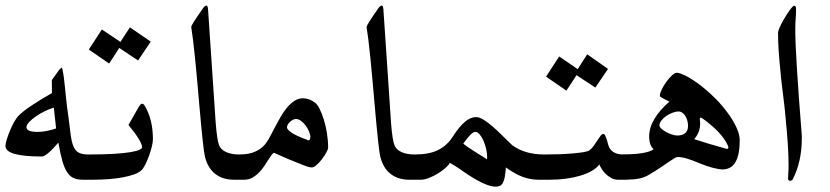

<svg xmlns="http://www.w3.org/2000/svg" viewBox="-20 -725 3034 702"><path d="M176.8 -331.5Q161.6 -327.1 144 -318.6Q126.5 -310.1 111.6 -299.8Q96.7 -289.6 86.7 -278.8Q76.7 -268.1 76.7 -259.8Q76.7 -242.7 118.2 -242.7Q132.8 -242.7 150.4 -246.1Q168 -249.5 185.1 -255.4ZM316.4 -67.9H282.7Q263.2 -67.9 249.3 -74Q235.4 -80.1 225.3 -95.5Q215.3 -110.8 207.8 -137.2Q200.2 -163.6 193.4 -203.6Q149.9 -152.8 133.3 -152.8Q0 -152.8 0 -190.9Q0 -200.2 4.9 -215.8Q9.8 -231.4 16.6 -247.8Q23.4 -264.2 31.5 -278.6Q39.6 -293 45.9 -299.8Q61.5 -316.4 93 -337.6Q124.5 -358.9 169.9 -384.8Q169.9 -394.5 169.7 -408.2Q169.4 -421.9 169.4 -432.1L195.8 -468.8Q198.7 -472.7 202.1 -475.1Q205.6 -477.5 205.1 -478Q207 -478 209 -469.2Q210.9 -460.4 212.9 -445.8Q214.8 -431.2 216.8 -412.4Q218.8 -393.6 220.7 -373.8Q222.7 -354 225.1 -334.5Q227.5 -314.9 230 -298.8Q234.9 -259.8 238.3 -233.2Q241.7 -206.5 248.3 -190.4Q254.9 -174.3 267.3 -167.2Q279.8 -160.2 302.2 -160.2H316.4Z M531.2 -572.8 484.9 -503.9 416 -549.8Q407.2 -536.6 397.7 -521.2Q388.2 -505.9 378.9 -492.7L304.7 -543.9L352.5 -617.2L420.4 -571.8Q428.7 -585 437.7 -598.6Q446.8 -612.3 455.1 -625ZM539.1 -216.3Q539.1 -205.6 535.2 -189.2Q531.2 -172.9 525.1 -156Q519 -139.2 512 -124.8Q504.9 -110.4 498 -103.5Q489.3 -94.2 471.2 -87.6Q453.1 -81.1 429.7 -76.7Q406.2 -72.3 378.4 -70.1Q350.6 -67.9 321.8 -67.9H287.6V-160.2H302.2Q359.9 -160.2 397.7 -162.6Q435.5 -165 458.3 -168.9Q481 -172.9 490.2 -177.5Q499.5 -182.1 499.5 -186.5Q499.5 -207.5 449.7 -268.1L488.3 -335.9V-335Q494.1 -345.7 500 -345.7Q504.9 -345.7 508.8 -338.4V-338.9Q539.1 -288.6 539.1 -216.3Z M868.7 -67.9H835Q794.9 -67.9 767.3 -88.9Q739.7 -109.9 729 -153.3Q723.1 -178.2 709 -338.4Q700.2 -441.9 692.9 -514.9Q685.5 -587.9 679.2 -626Q679.2 -630.4 689.9 -647.2Q700.7 -664.1 723.6 -696.8Q730 -704.6 734.9 -704.6Q739.7 -704.6 740.7 -690.4Q747.6 -587.9 754.6 -483.6Q761.7 -379.4 768.6 -276.4Q771 -245.1 774.2 -223.9Q777.3 -202.6 781.2 -193.4Q788.1 -177.2 807.6 -168.7Q827.1 -160.2 854 -160.2H868.7Z M1114.7 -224.1Q1114.7 -232.9 1109.9 -244.4Q1105 -255.9 1097.4 -266.1Q1089.8 -276.4 1080.3 -283.2Q1070.8 -290 1062 -290Q1057.1 -290 1051.3 -287.1Q1045.4 -284.2 1040.5 -279.8Q1035.6 -275.4 1032.5 -270Q1029.3 -264.6 1029.3 -259.3Q1029.3 -251 1047.1 -239.3Q1064.9 -227.5 1101.6 -214.4Q1103 -213.4 1104.5 -212.6Q1106 -211.9 1106.9 -211.9Q1114.7 -211.9 1114.7 -224.1ZM1179.7 -185.5Q1179.7 -179.2 1173.1 -167.2Q1166.5 -155.3 1157.2 -143.1Q1147.9 -130.9 1137.7 -121.8Q1127.4 -112.8 1120.1 -112.8Q1109.9 -112.8 1088.1 -121.6Q1066.4 -130.4 1031.2 -144.5Q982.9 -166 982.9 -166Q978.5 -166 973.1 -158.7Q967.8 -151.4 960.9 -140.6Q954.1 -129.9 945.6 -116.9Q937 -104 926.3 -93.3Q915.5 -82.5 902.3 -75.2Q889.2 -67.9 873.5 -67.9H839.4V-160.2H854Q890.6 -160.2 913.3 -170.7Q936 -181.2 949.2 -197.3Q957.5 -207 966.1 -223.4Q974.6 -239.7 984.4 -258.3Q994.1 -276.9 1005.1 -296.1Q1016.1 -315.4 1028.8 -330.8Q1041.5 -346.2 1056.2 -356Q1070.8 -365.7 1087.9 -365.7Q1098.1 -365.7 1109.1 -362.1Q1120.1 -358.4 1131.8 -349.6Q1140.1 -343.8 1148.4 -327.4Q1156.7 -311 1163.8 -288.3Q1170.9 -265.6 1175.3 -238.8Q1179.7 -211.9 1179.7 -185.5Z M1509.8 -67.9H1476.1Q1436 -67.9 1408.4 -88.9Q1380.9 -109.9 1370.1 -153.3Q1364.3 -178.2 1350.1 -338.4Q1341.3 -441.9 1334 -514.9Q1326.7 -587.9 1320.3 -626Q1320.3 -630.4 1331.1 -647.2Q1341.8 -664.1 1364.7 -696.8Q1371.1 -704.6 1376 -704.6Q1380.9 -704.6 1381.8 -690.4Q1388.7 -587.9 1395.8 -483.6Q1402.8 -379.4 1409.7 -276.4Q1412.1 -245.1 1415.3 -223.9Q1418.5 -202.6 1422.4 -193.4Q1429.2 -177.2 1448.7 -168.7Q1468.3 -160.2 1495.1 -160.2H1509.8Z M1673.8 -199.7Q1688 -188.5 1709.7 -174.6Q1731.4 -160.6 1760.7 -142.6Q1761.2 -144 1761.2 -150.4Q1761.2 -165 1757.3 -181.4Q1753.4 -197.8 1747.3 -211.4Q1741.2 -225.1 1733.4 -233.9Q1725.6 -242.7 1717.8 -242.7Q1710 -242.7 1698.7 -231Q1687.5 -219.2 1673.8 -199.7ZM1986.3 -67.9H1948.2Q1918.9 -67.9 1890.4 -78.6Q1861.8 -89.4 1829.6 -112.8Q1828.1 -90.8 1825.4 -77.1Q1822.8 -63.5 1818.4 -55.9Q1814 -48.3 1807.4 -45.4Q1800.8 -42.5 1792 -42.5Q1754.4 -42.5 1675.8 -96.7Q1658.2 -109.4 1645.3 -117.4Q1632.3 -125.5 1624.5 -129.9Q1622.1 -123 1610.6 -112.5Q1599.1 -102.1 1583.3 -92Q1567.4 -82 1550 -75Q1532.7 -67.9 1519 -67.9H1480.5V-160.2H1497.6Q1548.8 -160.2 1581.5 -176.3Q1614.3 -192.4 1635.3 -225.1Q1659.2 -262.2 1679.7 -279.5Q1700.2 -296.9 1720.2 -296.9Q1732.9 -296.9 1748.8 -286.9Q1764.6 -276.9 1781.7 -262Q1798.8 -247.1 1816.9 -229Q1835 -210.9 1852.1 -194.8Q1874.5 -177.7 1904.3 -168.9Q1934.1 -160.2 1969.2 -160.2H1986.3Z M2203.1 -473.1 2156.7 -404.8 2087.9 -450.2Q2079.1 -437 2069.6 -421.9Q2060.1 -406.7 2050.8 -393.6L1976.6 -444.8L2024.4 -518.6L2092.3 -472.2Q2100.6 -485.4 2109.6 -499.5Q2118.7 -513.7 2127 -526.4ZM2273.4 -67.9H2239.3Q2226.1 -67.9 2214.6 -74.2Q2203.1 -80.6 2194.3 -89.4Q2185.5 -98.1 2179.7 -107.7Q2173.8 -117.2 2171.4 -124Q2162.6 -111.3 2144.8 -100.8Q2127 -90.3 2102.8 -83Q2078.6 -75.7 2050 -71.8Q2021.5 -67.9 1991.2 -67.9H1957V-160.2H1971.7Q1998.5 -160.2 2025.4 -161.1Q2052.2 -162.1 2074.7 -164.1Q2097.2 -166 2113.3 -168.7Q2129.4 -171.4 2134.3 -174.8Q2144 -182.1 2151.4 -192.6Q2158.7 -203.1 2164.8 -212.6Q2170.9 -222.2 2176 -228.8Q2181.2 -235.4 2187 -235.4Q2193.8 -235.4 2203.6 -196.3Q2208 -179.2 2221.9 -169.7Q2235.8 -160.2 2258.8 -160.2H2273.4Z M2640.1 -195.3Q2629.4 -217.8 2607.7 -241.2Q2585.9 -264.6 2551.8 -289.6Q2544.9 -294.9 2542 -294.9Q2538.6 -294.9 2538.6 -289.6Q2538.6 -285.6 2539.3 -282Q2540 -278.3 2540 -274.4Q2540 -240.7 2518.1 -216.3Q2538.1 -209.5 2567.4 -200.7Q2596.7 -191.9 2634.8 -181.2Q2635.3 -180.7 2637.7 -180.7Q2643.1 -180.7 2643.1 -185.5Q2643.1 -189 2640.1 -195.3ZM2495.6 -265.1Q2495.6 -274.9 2492.9 -284.4Q2490.2 -293.9 2485.6 -301.3Q2481 -308.6 2474.6 -313Q2468.3 -317.4 2460.9 -317.4Q2450.7 -317.4 2438.5 -312.7Q2426.3 -308.1 2415.8 -300.8Q2405.3 -293.5 2398.2 -284.4Q2391.1 -275.4 2391.1 -266.6Q2391.1 -260.7 2398.2 -254.4Q2405.3 -248 2415.5 -242.4Q2425.8 -236.8 2436.8 -233.2Q2447.8 -229.5 2455.6 -229.5Q2495.6 -229.5 2495.6 -265.1ZM2684.6 -212.4Q2684.6 -105.5 2621.6 -105.5Q2609.9 -105.5 2587.6 -111.1Q2565.4 -116.7 2538.1 -127.9Q2511.7 -139.2 2492.2 -145Q2472.7 -150.9 2458 -150.9Q2453.1 -150.9 2445.3 -146.2Q2437.5 -141.6 2425.3 -133.1Q2413.1 -124.5 2394.8 -112.3Q2376.5 -100.1 2350.1 -84.5Q2335.9 -76.2 2317.4 -72.3Q2298.8 -68.4 2278.3 -68.4H2244.1V-160.6H2258.8Q2300.3 -160.6 2328.6 -165.3Q2356.9 -169.9 2370.1 -179.2Q2353.5 -193.4 2353.5 -226.1Q2353.5 -258.3 2372.8 -290.5Q2392.1 -322.8 2427.7 -353.5Q2392.6 -370.1 2392.6 -374Q2392.6 -383.3 2399.4 -397.7Q2406.2 -412.1 2416.3 -425.8Q2426.3 -439.5 2436.8 -449.2Q2447.3 -459 2454.6 -459Q2464.8 -459 2487.3 -447.8Q2509.8 -436.5 2537.1 -416Q2564.5 -395.5 2593.8 -366.7Q2623 -337.9 2647.5 -302.7Q2665.5 -276.4 2675 -253.7Q2684.6 -231 2684.6 -212.4Z M2911.1 -235.4Q2911.6 -231.9 2911.6 -227.5Q2911.6 -223.1 2911.6 -218.8Q2911.6 -134.3 2878.9 -70.3Q2876 -64 2869.6 -64Q2861.3 -64 2861.3 -72.8Q2861.3 -82.5 2862.3 -93.8Q2863.3 -105 2863.3 -118.7Q2863.3 -153.8 2860.4 -198.5Q2857.4 -243.2 2851.6 -301.8Q2851.6 -304.7 2850.3 -315.9Q2849.1 -327.1 2847.4 -342.8Q2845.7 -358.4 2843.3 -376.7Q2840.8 -395 2838.9 -412.1Q2836.9 -429.2 2835.4 -443.4Q2834 -457.5 2833.5 -464.8Q2829.6 -501 2827.1 -536.9Q2824.7 -572.8 2824.7 -605.5Q2824.7 -610.8 2829.8 -622.8Q2835 -634.8 2843.8 -650.9Q2858.4 -675.8 2868.9 -689.9Q2879.4 -704.1 2884.8 -704.1Q2890.6 -704.1 2890.6 -689Q2890.6 -674.8 2889.2 -657Q2887.7 -639.2 2887.7 -617.2Q2887.7 -571.3 2893.6 -476.6Q2899.4 -381.8 2911.1 -235.4Z"/></svg>

Font: XB Zar
Style: Regular
Weight: 400
Designer: Behnam
Foundry: Irmug
Version: Version 8.005 2009